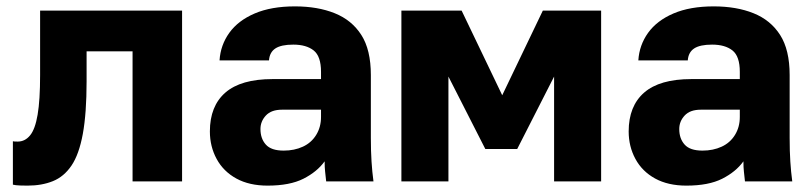

<svg xmlns="http://www.w3.org/2000/svg" viewBox="-20 -563 2516 596"><path d="M65.5 13.2Q57 13.2 42.5 12.8Q28 12.3 20 10.2V-124.5Q23 -123.5 35 -123.5Q57.6 -123.5 73.4 -142.8Q89.2 -162 96.8 -207.1Q104.5 -252.1 104.5 -330.3V-530H545.2V0H391.5V-403.7H248.8V-310.3Q248.8 -211.4 237.1 -147.4Q225.3 -83.5 201.9 -49Q178.5 -14.5 144.2 -0.7Q110 13.2 65.5 13.2Z M810.7 13.2Q753.8 13.2 713.7 -8.8Q673.5 -30.8 652.5 -69.6Q631.5 -108.3 631.5 -155Q631.5 -233.7 679.6 -275.6Q727.7 -317.5 826 -317.5H976.5V-340Q976.5 -388.3 953.7 -406.4Q930.8 -424.5 890.5 -424.5Q852.8 -424.5 834.8 -412.6Q816.8 -400.7 815 -375.5H661.5Q664.5 -423 691.8 -461.1Q719.2 -499.2 770.6 -521.2Q822 -543.2 895.5 -543.2Q966.2 -543.2 1019.1 -521.9Q1072 -500.7 1101.6 -454.5Q1131.2 -408.3 1131.2 -330V-135Q1131.2 -93 1133.3 -61.5Q1135.3 -30 1139.3 0H992.5Q990.8 -17.3 989.2 -30.4Q987.7 -43.5 987.7 -62.2Q964.3 -29.7 921.9 -8.2Q879.5 13.2 810.7 13.2ZM860.5 -95.5Q893.8 -95.5 920.2 -107.7Q946.5 -119.8 961.5 -144.2Q976.5 -168.5 976.5 -200V-222.5H855.5Q822 -222.5 805.3 -204.4Q788.5 -186.3 788.5 -162.5Q788.5 -132.8 805.2 -114.2Q821.8 -95.5 860.5 -95.5Z M1226 0V-530H1413L1539 -267.3L1665 -530H1846V0H1700V-325.3L1585.5 -100.5H1486.5L1372 -325.3V0Z M2110.7 13.2Q2053.8 13.2 2013.7 -8.8Q1973.5 -30.8 1952.5 -69.6Q1931.5 -108.3 1931.5 -155Q1931.5 -233.7 1979.6 -275.6Q2027.7 -317.5 2126 -317.5H2276.5V-340Q2276.5 -388.3 2253.7 -406.4Q2230.8 -424.5 2190.5 -424.5Q2152.8 -424.5 2134.8 -412.6Q2116.8 -400.7 2115 -375.5H1961.5Q1964.5 -423 1991.8 -461.1Q2019.2 -499.2 2070.6 -521.2Q2122 -543.2 2195.5 -543.2Q2266.2 -543.2 2319.1 -521.9Q2372 -500.7 2401.6 -454.5Q2431.2 -408.3 2431.2 -330V-135Q2431.2 -93 2433.3 -61.5Q2435.3 -30 2439.3 0H2292.5Q2290.8 -17.3 2289.2 -30.4Q2287.7 -43.5 2287.7 -62.2Q2264.3 -29.7 2221.9 -8.2Q2179.5 13.2 2110.7 13.2ZM2160.5 -95.5Q2193.8 -95.5 2220.2 -107.7Q2246.5 -119.8 2261.5 -144.2Q2276.5 -168.5 2276.5 -200V-222.5H2155.5Q2122 -222.5 2105.3 -204.4Q2088.5 -186.3 2088.5 -162.5Q2088.5 -132.8 2105.2 -114.2Q2121.8 -95.5 2160.5 -95.5Z"/></svg>

Font: Golos Text
Style: Regular
Weight: 400
Designer: A.Korolkova, Vitaly Kuzmin
Foundry: ParaType Ltd
Version: Version 2.004